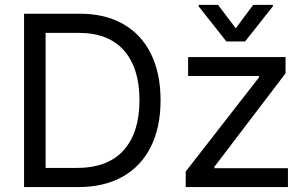

<svg xmlns="http://www.w3.org/2000/svg" viewBox="-20 -763 1238 783"><path d="M78.1 0V-707H306.6Q408.7 -707 482.7 -664.8Q556.6 -622.6 595.7 -543.2Q634.8 -463.9 634.8 -354.5Q634.8 -244.1 595.2 -164.6Q555.7 -85 480 -42.5Q404.3 0 297.9 0ZM292 -78.1Q419.9 -78.1 484.4 -150.4Q548.8 -222.7 548.8 -354.5Q548.8 -484.9 485.8 -556.9Q422.9 -628.9 300.8 -628.9H166V-78.1ZM737.3 -63.5 1036.1 -447.3V-453.1H747.1V-530.3H1144.5V-463.9L854.5 -83V-77.1H1154.3V0H737.3ZM941.4 -647.5 1012.7 -743.2H1092.8V-737.3L979.5 -593.8H903.3L790 -737.3V-743.2H869.1Z"/></svg>

Font: Pretendard JP
Style: Regular
Weight: 400
Designer: Base glyphs from Inter by Rasmus Andersson; Hangeul glyphs from Noto Sans CJK(Source Han Sans) by Jang Soo-young and Kan
Foundry: Kil Hyung-jin
Version: Version 1.309